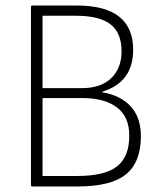

<svg xmlns="http://www.w3.org/2000/svg" viewBox="-20 -675 584 695"><path d="M97 0Q92 0 92 -5V-650Q92 -655 97 -655H258Q462 -655 462 -495Q462 -436 434 -398Q406 -360 350 -343V-341Q416 -330 453 -290Q490 -250 490 -182Q490 -88 436 -44Q382 0 261 0ZM134 -38H260Q360 -38 404 -73Q448 -108 448 -184Q448 -252 403.5 -286Q359 -320 279 -320H134ZM134 -356H277Q345 -356 382.5 -392Q420 -428 420 -489Q420 -556 380 -587Q340 -618 254 -618H134Z"/></svg>

Font: Sofia Sans Semi Condensed ExtraLight
Style: Regular
Weight: 250
Version: Version 4.100